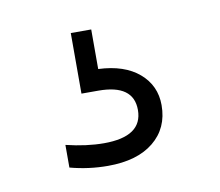

<svg xmlns="http://www.w3.org/2000/svg" viewBox="-42 -57 383 334"><g transform="rotate(-10 150.0 109.5)"><path d="M125 229Q90.8 229 58.1 220.2V180.2Q94.2 189 125 189Q192.9 189 192.9 142.1Q192.9 97.2 130.9 97.2H101.1V-9.8H137.2V60.1Q183.1 62 209 84.2Q234.9 106.4 234.9 141.1Q234.9 181.6 205.8 205.3Q176.8 229 125 229Z"/></g></svg>

Font: Sora ExtraLight
Style: Regular
Weight: 200
Designer: Jonathan Barnbrook, Julián Moncada
Foundry: Barnbrook Fonts
Version: Version 2.000